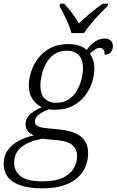

<svg xmlns="http://www.w3.org/2000/svg" viewBox="-58 -786 635 1046"><path d="M171 240Q71 240 16.5 206.5Q-38 173 -38 106Q-38 62 -14.5 30.5Q9 -1 47 -20.5Q85 -40 127 -48Q107 -56 94 -71Q81 -86 81 -109Q81 -135 99.5 -157Q118 -179 169 -202Q138 -217 118.5 -247Q99 -277 99 -321Q99 -356 111.5 -395Q124 -434 150 -468.5Q176 -503 217 -524.5Q258 -546 315 -546Q343 -546 369 -538.5Q395 -531 414 -514Q436 -543 460 -559.5Q484 -576 513 -576Q534 -576 545.5 -564.5Q557 -553 557 -535Q557 -516 546 -502Q535 -488 512 -488Q512 -525 486 -525Q472 -525 459 -516Q446 -507 432 -494Q442 -480 449 -459.5Q456 -439 456 -410Q456 -378 444.5 -340Q433 -302 407 -267Q381 -232 339.5 -210Q298 -188 239 -188Q231 -188 222.5 -188.5Q214 -189 208 -191Q176 -178 154 -162Q132 -146 132 -123Q132 -107 147.5 -99Q163 -91 184 -89L270 -80Q346 -72 384 -41Q422 -10 422 48Q422 102 395.5 145.5Q369 189 313.5 214.5Q258 240 171 240ZM246 -226Q289 -226 317.5 -245.5Q346 -265 362.5 -295Q379 -325 386.5 -357Q394 -389 394 -414Q394 -463 370 -486.5Q346 -510 307 -510Q266 -510 238 -490.5Q210 -471 193.5 -441Q177 -411 169.5 -378Q162 -345 162 -319Q162 -271 186 -248.5Q210 -226 246 -226ZM173 202Q243 202 284 182.5Q325 163 343.5 131.5Q362 100 362 64Q362 -13 257 -22L172 -30Q105 -19 62 12.5Q19 44 19 103Q19 145 54 173.5Q89 202 173 202ZM331 -606Q322 -641 302.5 -682.5Q283 -724 266 -753L269 -766H292Q316 -739 335.5 -713.5Q355 -688 372 -658Q398 -684 431.5 -712.5Q465 -741 503 -766H531L528 -753Q493 -720 458.5 -681Q424 -642 399 -606Z"/></svg>

Font: Noto Serif Light
Style: Italic
Weight: 300
Italic angle: -12°
Designer: Monotype Design Team
Foundry: Monotype Imaging Inc.
Version: Version 2.013